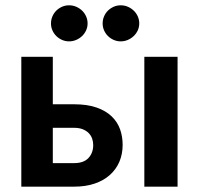

<svg xmlns="http://www.w3.org/2000/svg" viewBox="-20 -697 752 717"><path d="M59.6 0ZM177.2 -484.9V-307.6H256.3Q306.2 -307.6 340.8 -295.4Q375.5 -283.2 397.2 -262.2Q418.9 -241.2 428.5 -213.9Q438 -186.5 438 -156.2Q438 -121.6 425.8 -93Q413.6 -64.5 390.4 -43.7Q367.2 -22.9 333.7 -11.5Q300.3 0 257.3 0H59.6V-484.9ZM643.1 -484.9V0H519V-484.9ZM177.2 -219.7V-87.9H257.3Q292.5 -87.9 310.3 -106.9Q328.1 -126 328.1 -155.3Q328.1 -168 324 -179.7Q319.8 -191.4 311 -200.2Q302.2 -209 288.8 -214.4Q275.4 -219.7 256.8 -219.7ZM307.1 -609.4Q307.1 -595.7 301.5 -583.5Q295.9 -571.3 286.4 -562.3Q276.9 -553.2 264.4 -547.9Q252 -542.5 237.8 -542.5Q224.1 -542.5 211.9 -547.9Q199.7 -553.2 190.4 -562.3Q181.2 -571.3 175.8 -583.5Q170.4 -595.7 170.4 -609.4Q170.4 -623.5 175.8 -636Q181.2 -648.4 190.4 -657.5Q199.7 -666.5 211.9 -671.9Q224.1 -677.2 237.8 -677.2Q252 -677.2 264.4 -671.9Q276.9 -666.5 286.4 -657.5Q295.9 -648.4 301.5 -636Q307.1 -623.5 307.1 -609.4ZM500 -609.4Q500 -595.7 494.4 -583.5Q488.8 -571.3 479.2 -562.3Q469.7 -553.2 457.3 -547.9Q444.8 -542.5 430.7 -542.5Q417 -542.5 404.8 -547.9Q392.6 -553.2 383.3 -562.3Q374 -571.3 368.7 -583.5Q363.3 -595.7 363.3 -609.4Q363.3 -623.5 368.7 -636Q374 -648.4 383.3 -657.5Q392.6 -666.5 404.8 -671.9Q417 -677.2 430.7 -677.2Q444.8 -677.2 457.3 -671.9Q469.7 -666.5 479.2 -657.5Q488.8 -648.4 494.4 -636Q500 -623.5 500 -609.4Z"/></svg>

Font: Carlito
Style: Bold
Weight: 700
Designer: Lukasz Dziedzic
Foundry: tyPoland Lukasz Dziedzic
Version: Version 1.104